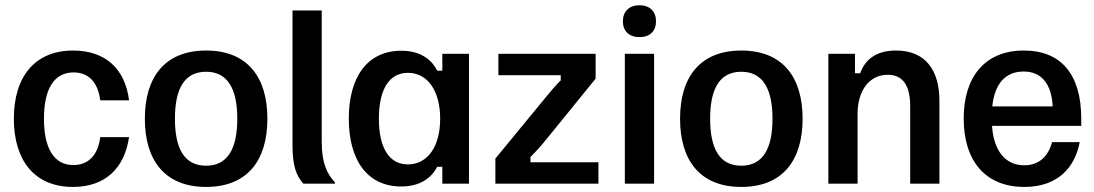

<svg xmlns="http://www.w3.org/2000/svg" viewBox="-20 -707 4212 739"><path d="M260.8 12.5C385 12.5 459.2 -59.2 476.7 -179.2H365.8C357.5 -111.7 321.7 -71.7 262.5 -71.7C186.7 -71.7 149.2 -137.5 149.2 -250C149.2 -362.5 186.7 -428.3 263.3 -428.3C321.7 -428.3 357.5 -389.2 365.8 -320.8H476.7C461.7 -441.7 385.8 -512.5 261.7 -512.5C116.7 -512.5 33.3 -415 33.3 -250C33.3 -90.8 111.7 12.5 260.8 12.5Z M773.3 12.5C932.5 12.5 1009.2 -90 1009.2 -250C1009.2 -410 932.5 -512.5 773.3 -512.5C614.2 -512.5 537.5 -410 537.5 -250C537.5 -90 614.2 12.5 773.3 12.5ZM773.3 -69.2C690 -69.2 653.3 -134.2 653.3 -250C653.3 -365.8 690 -430.8 773.3 -430.8C855.8 -430.8 893.3 -365.8 893.3 -250C893.3 -134.2 855.8 -69.2 773.3 -69.2Z M1269.2 0V-5C1240 -36.7 1218.3 -75.8 1218.3 -162.5V-666.7H1105.8V-149.2C1105.8 -70 1119.2 -32.5 1147.5 0Z M1525 10.8C1598.3 10.8 1642.5 -24.2 1662.5 -65H1682.5V0H1785V-500H1682.5V-435H1662.5C1642.5 -477.5 1597.5 -511.7 1525 -511.7C1391.7 -511.7 1322.5 -407.5 1322.5 -250.8C1322.5 -95 1390 10.8 1525 10.8ZM1550 -74.2C1479.2 -74.2 1438.3 -135.8 1438.3 -250C1438.3 -365 1479.2 -426.7 1550 -426.7C1625.8 -426.7 1674.2 -357.5 1674.2 -250C1674.2 -143.3 1625.8 -74.2 1550 -74.2Z M2283.3 0V-82.5H2021.7V-102.5C2040.8 -121.7 2059.2 -141.7 2077.5 -164.2L2272.5 -404.2V-500H1898.3V-417.5H2138.3V-397.5C2121.7 -381.7 2101.7 -358.3 2083.3 -335.8L1886.7 -96.7V0Z M2441.7 -564.2C2482.5 -564.2 2505 -588.3 2505 -625C2505 -661.7 2482.5 -686.7 2441.7 -686.7C2400 -686.7 2377.5 -661.7 2377.5 -625C2377.5 -588.3 2400 -564.2 2441.7 -564.2ZM2497.5 0V-500H2385V0Z M2833.3 12.5C2992.5 12.5 3069.2 -90 3069.2 -250C3069.2 -410 2992.5 -512.5 2833.3 -512.5C2674.2 -512.5 2597.5 -410 2597.5 -250C2597.5 -90 2674.2 12.5 2833.3 12.5ZM2833.3 -69.2C2750 -69.2 2713.3 -134.2 2713.3 -250C2713.3 -365.8 2750 -430.8 2833.3 -430.8C2915.8 -430.8 2953.3 -365.8 2953.3 -250C2953.3 -134.2 2915.8 -69.2 2833.3 -69.2Z M3280.8 0V-270C3280.8 -354.2 3323.3 -419.2 3396.7 -419.2C3456.7 -419.2 3483.3 -375.8 3483.3 -298.3V0H3595.8V-319.2C3595.8 -435 3543.3 -512.5 3429.2 -512.5C3352.5 -512.5 3310 -478.3 3290.8 -425H3270.8V-500H3168.3V0Z M3922.5 12.5C4052.5 12.5 4117.5 -63.3 4135.8 -160H4029.2C4015.8 -107.5 3980.8 -70.8 3922.5 -70.8C3845.8 -70.8 3804.2 -131.7 3798.3 -222.5H4141.7V-250C4141.7 -421.7 4063.3 -512.5 3920.8 -512.5C3770 -512.5 3689.2 -410 3689.2 -250.8C3689.2 -90.8 3770 12.5 3922.5 12.5ZM3799.2 -297.5C3808.3 -385 3850 -431.7 3920 -431.7C3988.3 -431.7 4027.5 -384.2 4031.7 -297.5Z"/></svg>

Font: Familjen Grotesk Medium
Style: Regular
Weight: 500
Designer: Anders Wikstroem, Jonas Baeckman, Matilda Gysing, Kristian Moeller
Foundry: Familjen STHLM AB
Version: Version 2.000